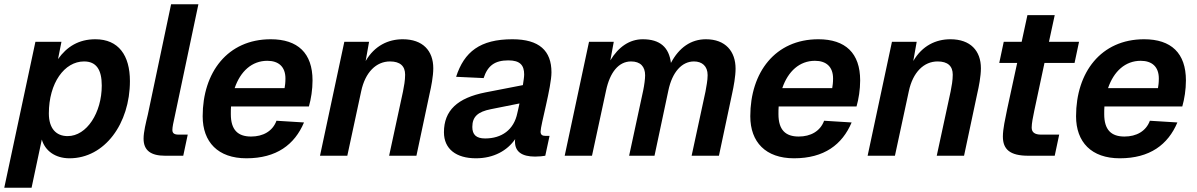

<svg xmlns="http://www.w3.org/2000/svg" viewBox="-38 -730 5610 900"><path d="M-18 150H110L158 -76C173 -24 220 12 288 12C453 12 571 -151 571 -350C571 -470 518 -546 409 -546C331 -546 275 -511 234 -453L250 -534H128ZM279 -92C225 -92 191 -128 191 -198C191 -341 264 -442 356 -442C413 -442 439 -404 439 -329C439 -202 369 -92 279 -92Z M736 0H821L842 -99H799C778 -99 770 -106 770 -121C770 -134 775 -158 781 -184L892 -710H764L655 -193C646 -155 635 -112 635 -80C635 -24 670 0 736 0Z M1117 12C1258 12 1343 -52 1387 -156L1258 -164C1240 -115 1195 -90 1139 -90C1077 -90 1044 -121 1044 -195C1044 -207 1044 -220 1045 -231H1410C1420 -266 1427 -310 1427 -353C1427 -481 1358 -546 1231 -546C1029 -546 912 -391 912 -185C912 -64 984 12 1117 12ZM1215 -445C1268 -445 1300 -417 1300 -362C1300 -342 1298 -329 1296 -317H1062C1089 -396 1143 -445 1215 -445Z M1462 0H1590L1655 -302C1674 -392 1726 -442 1790 -442C1838 -442 1861 -420 1861 -380C1861 -353 1856 -326 1851 -301L1786 0H1914L1976 -292C1983 -322 1993 -372 1993 -410C1993 -492 1944 -546 1850 -546C1782 -546 1718 -516 1676 -444L1692 -534H1576Z M2376 -66C2376 -20 2407 4 2470 4C2488 4 2509 2 2518 0L2538 -93H2520C2504 -93 2496 -98 2496 -113C2496 -144 2547 -322 2547 -391C2547 -492 2490 -546 2364 -546C2212 -546 2138 -487 2100 -370L2229 -364C2248 -422 2281 -447 2345 -447C2400 -447 2419 -424 2419 -381C2419 -369 2416 -351 2413 -331L2238 -297C2106 -271 2043 -212 2043 -110C2043 -31 2101 12 2193 12C2276 12 2340 -24 2377 -78C2376 -74 2376 -70 2376 -66ZM2176 -135C2176 -183 2202 -206 2262 -218L2397 -245C2393 -227 2390 -211 2387 -200C2371 -121 2313 -81 2236 -81C2194 -81 2176 -99 2176 -135Z M2609 0H2737L2803 -306C2821 -391 2862 -442 2920 -442C2964 -442 2986 -418 2986 -377C2986 -360 2982 -330 2977 -306L2911 0H3030L3095 -306C3113 -392 3158 -442 3215 -442C3253 -442 3279 -420 3279 -378C3279 -352 3273 -325 3269 -301L3204 0H3332L3394 -292C3401 -324 3410 -372 3410 -408C3410 -489 3363 -546 3271 -546C3201 -546 3145 -507 3107 -435C3098 -508 3056 -546 2975 -546C2913 -546 2861 -510 2823 -447L2839 -534H2723Z M3684 12C3825 12 3910 -52 3954 -156L3825 -164C3807 -115 3762 -90 3706 -90C3644 -90 3611 -121 3611 -195C3611 -207 3611 -220 3612 -231H3977C3987 -266 3994 -310 3994 -353C3994 -481 3925 -546 3798 -546C3596 -546 3479 -391 3479 -185C3479 -64 3551 12 3684 12ZM3782 -445C3835 -445 3867 -417 3867 -362C3867 -342 3865 -329 3863 -317H3629C3656 -396 3710 -445 3782 -445Z M4029 0H4157L4222 -302C4241 -392 4293 -442 4357 -442C4405 -442 4428 -420 4428 -380C4428 -353 4423 -326 4418 -301L4353 0H4481L4543 -292C4550 -322 4560 -372 4560 -410C4560 -492 4511 -546 4417 -546C4349 -546 4285 -516 4243 -444L4259 -534H4143Z M4782 0H4906L4927 -99H4842C4812 -99 4798 -110 4798 -132C4798 -152 4804 -181 4810 -210L4858 -435H4999L5020 -534H4879L4906 -659H4778L4751 -534H4667L4646 -435H4730L4683 -218C4674 -173 4663 -126 4663 -90C4663 -30 4696 0 4782 0Z M5211 12C5352 12 5437 -52 5481 -156L5352 -164C5334 -115 5289 -90 5233 -90C5171 -90 5138 -121 5138 -195C5138 -207 5138 -220 5139 -231H5504C5514 -266 5521 -310 5521 -353C5521 -481 5452 -546 5325 -546C5123 -546 5006 -391 5006 -185C5006 -64 5078 12 5211 12ZM5309 -445C5362 -445 5394 -417 5394 -362C5394 -342 5392 -329 5390 -317H5156C5183 -396 5237 -445 5309 -445Z"/></svg>

Font: Geist SemiBold
Style: Italic
Weight: 600
Italic angle: -12°
Designer: Basement.studio, Andrés Briganti, Mateo Zaragoza
Foundry: Basement.studio, Vercel, Andrés Briganti, Guido Ferreyra, Mateo Zaragoza
Version: Version 1.500